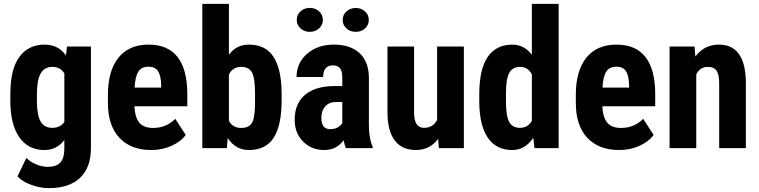

<svg xmlns="http://www.w3.org/2000/svg" viewBox="-20 -770 3946 998"><path d="M33.7 -280.3Q33.7 -410.2 80.6 -474.1Q127.4 -538.1 211.9 -538.1Q283.7 -538.1 322.8 -481.4L328.1 -528.3H452.6V0Q452.6 101.1 396 154.5Q339.4 208 233.4 208Q189.9 208 142.1 190.7Q94.2 173.3 70.8 146.5L117.2 50.8Q136.7 71.3 168 84.2Q199.2 97.2 227.1 97.2Q273.4 97.2 293.7 75Q314 52.7 314.5 3.4V-42Q274.9 9.8 211.4 9.8Q127 9.8 80.8 -55.9Q34.7 -121.6 33.7 -241.2ZM171.9 -245.6Q171.9 -172.4 190.9 -138.9Q210 -105.5 251.5 -105.5Q293.9 -105.5 314.5 -136.2V-388.7Q293 -422.4 252.4 -422.4Q211.4 -422.4 191.7 -388.7Q171.9 -355 171.9 -280.3Z M766.6 9.8Q660.2 9.8 600.6 -53.7Q541 -117.2 541 -235.4V-277.3Q541 -402.3 595.7 -470.2Q650.4 -538.1 752.4 -538.1Q852.1 -538.1 902.3 -474.4Q952.6 -410.6 953.6 -285.6V-217.8H678.7Q681.6 -159.2 704.6 -132.1Q727.5 -105 775.4 -105Q844.7 -105 891.1 -152.3L945.3 -68.8Q919.9 -33.7 871.6 -12Q823.2 9.8 766.6 9.8ZM679.7 -314.5H817.9V-327.1Q816.9 -374.5 802.2 -398.9Q787.6 -423.3 751.5 -423.3Q715.3 -423.3 699 -397.5Q682.6 -371.6 679.7 -314.5Z M1443.8 -247.1Q1443.8 -118.7 1402.8 -54.4Q1361.8 9.8 1273.9 9.8Q1205.1 9.8 1163.6 -52.2L1159.2 0H1031.7V-750H1169.9V-485.4Q1209 -538.1 1272.9 -538.1Q1360.8 -538.1 1401.9 -474.4Q1442.9 -410.6 1443.8 -287.6ZM1305.7 -281.7Q1305.7 -365.2 1289.6 -393.8Q1273.4 -422.4 1233.4 -422.4Q1189.9 -422.4 1169.9 -382.8V-142.1Q1188.5 -105 1234.4 -105Q1273.9 -105 1289.3 -130.9Q1304.7 -156.7 1305.7 -231.4Z M1777.8 0Q1772 -12.2 1766.1 -41Q1729 9.8 1665.5 9.8Q1599.1 9.8 1555.4 -34.2Q1511.7 -78.1 1511.7 -147.9Q1511.7 -231 1564.7 -276.4Q1617.7 -321.8 1717.3 -322.8H1759.3V-365.2Q1759.3 -400.9 1747.1 -415.5Q1734.9 -430.2 1711.4 -430.2Q1659.7 -430.2 1659.7 -369.6H1521.5Q1521.5 -442.9 1576.4 -490.5Q1631.3 -538.1 1715.3 -538.1Q1802.2 -538.1 1849.9 -492.9Q1897.5 -447.8 1897.5 -363.8V-115.2Q1898.4 -46.9 1917 -8.3V0ZM1696.3 -98.6Q1719.2 -98.6 1735.4 -107.9Q1751.5 -117.2 1759.3 -129.9V-239.7H1726.1Q1690.9 -239.7 1670.7 -217.3Q1650.4 -194.8 1650.4 -157.2Q1650.4 -98.6 1696.3 -98.6ZM1522.5 -666.5Q1522.5 -693.4 1542.2 -711.2Q1562 -729 1590.3 -729Q1618.7 -729 1638.4 -711.2Q1658.2 -693.4 1658.2 -666.5Q1658.2 -640.1 1638.4 -622.3Q1618.7 -604.5 1590.3 -604.5Q1562 -604.5 1542.2 -622.3Q1522.5 -640.1 1522.5 -666.5ZM1761.2 -666.5Q1761.2 -692.9 1781 -710.7Q1800.8 -728.5 1829.1 -728.5Q1857.4 -728.5 1877.2 -710.7Q1897 -692.9 1897 -666.5Q1897 -641.1 1878.2 -622.8Q1859.4 -604.5 1829.1 -604.5Q1798.8 -604.5 1780 -622.8Q1761.2 -641.1 1761.2 -666.5Z M2257.3 -48.3Q2214.4 9.8 2142.1 9.8Q2069.3 9.8 2031.7 -40.3Q1994.1 -90.3 1994.1 -186V-528.3H2132.3V-182.6Q2133.3 -105.5 2183.6 -105.5Q2231 -105.5 2252 -146.5V-528.3H2391.1V0H2261.2Z M2471.2 -280.3Q2471.2 -410.2 2515.1 -474.1Q2559.1 -538.1 2643.1 -538.1Q2704.1 -538.1 2744.6 -485.4V-750H2883.8V0H2758.3L2752 -53.7Q2709.5 9.8 2642.6 9.8Q2559.6 9.8 2515.9 -53.7Q2472.2 -117.2 2471.2 -240.2ZM2609.9 -245.6Q2609.9 -167.5 2626.5 -136.5Q2643.1 -105.5 2682.6 -105.5Q2723.6 -105.5 2744.6 -142.1V-383.3Q2724.1 -422.4 2683.1 -422.4Q2645 -422.4 2627.4 -391.6Q2609.9 -360.8 2609.9 -282.2Z M3198.7 9.8Q3092.3 9.8 3032.7 -53.7Q2973.1 -117.2 2973.1 -235.4V-277.3Q2973.1 -402.3 3027.8 -470.2Q3082.5 -538.1 3184.6 -538.1Q3284.2 -538.1 3334.5 -474.4Q3384.8 -410.6 3385.7 -285.6V-217.8H3110.8Q3113.8 -159.2 3136.7 -132.1Q3159.7 -105 3207.5 -105Q3276.9 -105 3323.2 -152.3L3377.4 -68.8Q3352.1 -33.7 3303.7 -12Q3255.4 9.8 3198.7 9.8ZM3111.8 -314.5H3250V-327.1Q3249 -374.5 3234.4 -398.9Q3219.7 -423.3 3183.6 -423.3Q3147.5 -423.3 3131.1 -397.5Q3114.7 -371.6 3111.8 -314.5Z M3590.3 -528.3 3594.2 -476.1Q3641.1 -538.1 3716.8 -538.1Q3853 -538.1 3856.9 -347.2V0H3718.3V-336.9Q3718.3 -381.8 3704.8 -402.1Q3691.4 -422.4 3657.7 -422.4Q3620.1 -422.4 3599.1 -383.8V0H3460.4V-528.3Z"/></svg>

Font: TypoPRO Roboto
Style: Bold
Weight: 700
Designer: Google
Version: Version 2.136; 2016